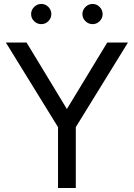

<svg xmlns="http://www.w3.org/2000/svg" viewBox="-20 -933 664 953"><path d="M278 -335.8 512.4 -722H615.2L355 -300ZM268 -346.6H356.2V0H268ZM9 -722H111.8L346 -335.8L269.2 -300ZM389 -863Q389 -883.4 404.1 -898.4Q419.1 -913.4 439.6 -913.4Q460 -913.4 474.7 -898.4Q489.4 -883.4 489.4 -863Q489.4 -842.6 474.7 -827.9Q460 -813.2 439.6 -813.2Q419.2 -813.2 404.1 -827.9Q389 -842.6 389 -863ZM134.4 -863Q134.4 -883.4 149.4 -898.4Q164.4 -913.4 185 -913.4Q205.7 -913.4 220.2 -898.5Q234.8 -883.6 234.8 -863Q234.8 -843.2 220.2 -828.2Q205.7 -813.2 185 -813.2Q164.4 -813.2 149.4 -827.8Q134.4 -842.4 134.4 -863Z"/></svg>

Font: 寒蝉端黑体 Light
Style: Regular
Weight: 300
Designer: ChillDuanSans {Warren2060}; 
Source Han Sans {Ryoko NISHIZUKA 西塚涼子 (kana, bopomofo & ideographs); Paul D. Hunt (Latin, G
Foundry: ChillType&Adobe
Version: Version 1.300;Glyphs 3.3 (3306)